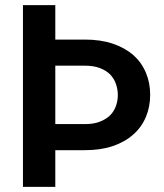

<svg xmlns="http://www.w3.org/2000/svg" viewBox="-20 -731 640 751"><path d="M196.3 -710.9H69.8V0H196.3V-143.6H312Q374 -143.6 421.4 -159.7Q468.8 -175.8 501.5 -205.1Q533.7 -233.4 550.5 -273.2Q567.4 -313 567.4 -360.4Q567.4 -407.2 550.5 -447Q533.7 -486.8 501.5 -515.6Q468.8 -543.9 421.4 -560.1Q374 -576.2 312 -576.2H196.3ZM196.3 -474.1H312Q346.7 -474.1 371.1 -464.6Q395.5 -455.1 411.1 -439.5Q426.3 -423.3 433.6 -402.3Q440.9 -381.3 440.9 -359.4Q440.9 -337.4 433.6 -316.7Q426.3 -295.9 411.1 -280.3Q395 -264.6 370.8 -255.1Q346.7 -245.6 312 -245.6H196.3Z"/></svg>

Font: Roboto Mono SemiBold
Style: Regular
Weight: 600
Monospace: yes
Designer: Google
Version: Version 3.000